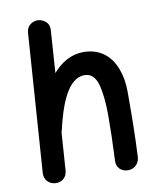

<svg xmlns="http://www.w3.org/2000/svg" viewBox="-87 -801 763 925"><g transform="rotate(-10 294.5 -339.0)"><path d="M107.4 55.2C136.2 57.6 165 40.5 167.5 3.9L180.2 -179.7C181.2 -181.6 181.6 -183.6 182.1 -186C209.5 -306.2 253.4 -433.1 336.4 -433.1C367.2 -433.1 388.2 -414.1 399.4 -376C410.6 -337.4 416 -285.6 416 -220.7C416 -152.3 414.1 -82 410.2 0.5C408.7 29.3 429.2 54.7 464.8 54.7C499.5 54.7 520 27.8 521.5 0.5C527.3 -108.9 527.8 -215.8 527.8 -319.3C527.8 -360.4 521.5 -397.9 508.3 -432.1C482.4 -500 430.2 -543.5 350.1 -543.5C290 -543.5 240.2 -512.7 200.7 -467.3L214.8 -672.9C216.3 -690.9 211.9 -705.1 201.2 -715.3C189.9 -725.6 177.7 -731 164.1 -732.4C149.9 -733.4 137.2 -729.5 125 -721.2C112.8 -712.4 106 -698.7 104.5 -680.7L57.1 -3.9C54.7 31.7 80.1 52.7 107.4 55.2Z"/></g></svg>

Font: Mikhak SemiBold
Style: Regular
Weight: 600
Designer: Amin Abedi
Version: Version 3.2